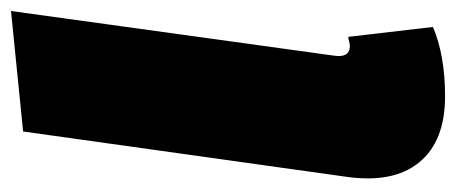

<svg xmlns="http://www.w3.org/2000/svg" viewBox="-260 -547 829 349"><g transform="rotate(-90 154.5 -372.5)"><path d="M309 -767 228 -181Q223 -151 246 -151Q248 -151 254 -152.5Q260 -154 262 -154L280 0Q228 22 154 22Q72 22 33.5 -25.5Q-5 -73 8 -160L90 -745Z"/></g></svg>

Font: Fira Sans Ultra
Style: Italic
Weight: 950
Italic angle: -8°
Designer: Carrois Corporate & Edenspiekermann AG
Foundry: Carrois Corporate GbR & Edenspiekermann AG
Version: Version 4.203;PS 004.203;hotconv 1.0.88;makeotf.lib2.5.64775